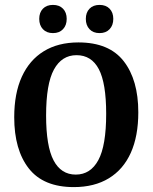

<svg xmlns="http://www.w3.org/2000/svg" viewBox="-20 -754 622 783"><path d="M281 9Q157 9 97.5 -67Q38 -143 38 -276Q38 -373 69 -441Q100 -509 158.5 -545Q217 -581 300 -581Q425 -581 484.5 -504.5Q544 -428 544 -296Q544 -199 513.5 -131Q483 -63 424 -27Q365 9 281 9ZM292 -529Q232 -529 200 -470.5Q168 -412 168 -283Q168 -158 198.5 -100Q229 -42 289 -42Q349 -42 381 -101Q413 -160 413 -290Q413 -415 383 -472Q353 -529 292 -529ZM252 -677Q252 -651 237 -635Q222 -619 196 -619Q170 -619 155 -635Q140 -651 140 -677Q140 -703 155 -718.5Q170 -734 196 -734Q222 -734 237 -718.5Q252 -703 252 -677ZM442 -677Q442 -651 427 -635Q412 -619 386 -619Q360 -619 345 -635Q330 -651 330 -677Q330 -703 345 -718.5Q360 -734 386 -734Q412 -734 427 -718.5Q442 -703 442 -677Z"/></svg>

Font: Yrsa SemiBold
Style: Regular
Weight: 600
Version: Version 2.004